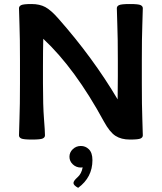

<svg xmlns="http://www.w3.org/2000/svg" viewBox="-20 -674 790 938"><path d="M555.7 -378.9Q555.7 -490.2 553.2 -551.8Q550.8 -613.3 550.8 -633.8Q550.8 -643.6 561.5 -648.9Q572.3 -654.3 614.7 -654.3Q656.7 -654.3 667.2 -648.9Q677.7 -643.6 677.7 -633.8Q677.7 -613.3 675.3 -551.8Q672.9 -490.2 672.9 -378.9V-267.6Q672.9 -156.2 675.3 -94.7Q677.7 -33.2 677.7 -12.7Q677.7 -2.9 667.2 2.4Q656.7 7.8 614.7 7.8Q572.3 7.8 544.2 -10.3Q516.1 -28.3 487.8 -80.1Q346.7 -339.8 191.4 -484.4Q189.9 -430.2 189.9 -349.6V-267.6Q189.9 -156.2 194.8 -94.7Q199.7 -33.2 199.7 -12.7Q199.7 -2.9 189.2 2.4Q178.7 7.8 136.7 7.8Q94.2 7.8 83.5 2.4Q72.8 -2.9 72.8 -12.7Q72.8 -33.2 75.2 -94.7Q77.6 -156.2 77.6 -267.6V-378.9Q77.6 -490.2 75.2 -551.8Q72.8 -613.3 72.8 -633.8Q72.8 -643.6 83.5 -648.9Q94.2 -654.3 134.3 -654.3Q173.8 -654.3 201.4 -639.4Q229 -624.5 264.6 -584Q434.1 -392.1 554.7 -188.5Q555.7 -229.5 555.7 -301.8ZM361.8 243.7Q338.9 231.4 338.9 220.2Q338.9 209.5 358.6 192.1Q378.4 174.8 383.8 143.6Q379.4 144.5 375 144.5Q352.1 144.5 335.7 128.9Q319.3 113.3 319.3 91.8Q319.3 70.3 335.7 54.7Q352.1 39.1 375 39.1Q397.5 39.1 413.6 54.7Q431.6 71.8 431.6 108.4Q431.6 192.4 361.8 243.7Z"/></svg>

Font: Bainsley
Style: Bold
Weight: 700
Designer: Paul James MIller
Foundry: High-Logic / Made with FontCreator
Version: Version 1.411;March 28, 2021;FontCreator 13.0.0.2683 64-bit